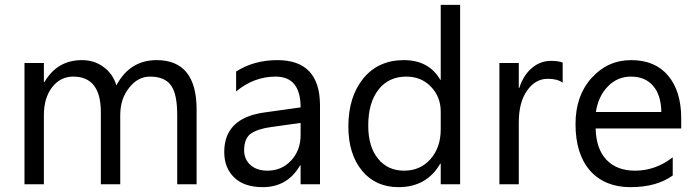

<svg xmlns="http://www.w3.org/2000/svg" viewBox="-20 -760 2870 792"><path d="M791 0H711V-287Q711 -371 686 -407Q660 -444 599 -444Q548 -444 512 -397Q476 -352 476 -285V0H396V-297Q396 -444 282 -444Q229 -444 195 -400Q161 -356 161 -285V0H81V-500H161V-421H163Q216 -512 318 -512Q370 -512 408 -483Q446 -455 460 -408Q516 -512 626 -512Q791 -512 791 -308Z M1300 0H1220V-78H1218Q1166 12 1064 12Q988 12 947 -27Q905 -67 905 -133Q905 -273 1070 -296L1220 -317Q1220 -444 1117 -444Q1028 -444 954 -383V-465Q1028 -512 1124 -512Q1300 -512 1300 -325ZM1220 -253 1099 -236Q1045 -229 1015 -209Q987 -189 987 -139Q987 -121 994 -105.5Q1001 -90 1013.5 -79Q1026 -68 1043.5 -62Q1061 -56 1083 -56Q1142 -56 1181 -98Q1220 -140 1220 -203Z M1878 0H1798V-85H1796Q1740 12 1624 12Q1530 12 1474 -55Q1417 -124 1417 -238Q1417 -361 1479 -437Q1541 -512 1646 -512Q1749 -512 1796 -431H1798V-740H1878ZM1798 -226V-300Q1798 -360 1758 -402Q1718 -444 1656 -444Q1583 -444 1541 -390Q1499 -336 1499 -242Q1499 -155 1539 -106Q1579 -56 1647 -56Q1714 -56 1756 -104Q1798 -152 1798 -226Z M2301 -419Q2279 -435 2240 -435Q2188 -435 2154 -386Q2120 -338 2120 -255V0H2040V-500H2120V-397H2122Q2139 -450 2174 -479.5Q2209 -509 2253 -509Q2283 -509 2301 -502Z M2790 -230H2437Q2439 -146 2481.5 -101Q2524 -56 2600 -56Q2684 -56 2755 -111V-36Q2688 12 2581 12Q2475 12 2414 -56Q2354 -125 2354 -248Q2354 -365 2420 -438Q2486 -512 2584 -512Q2682 -512 2736 -448Q2790 -384 2790 -272ZM2708 -298Q2707 -368 2674 -406Q2641 -444 2583 -444Q2526 -444 2487 -403Q2448 -363 2438 -298Z"/></svg>

Font: A_ThatdaokhamC
Style: Regular
Weight: 400
Designer: Rangsiwut Chaisin
Foundry: Rangsiwut Chaisin
Version: Version 1.000